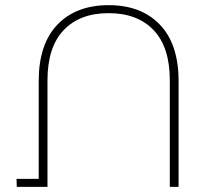

<svg xmlns="http://www.w3.org/2000/svg" viewBox="-20 -724 823 744"><path d="M672 -410V0H638V-413Q638 -541 575.5 -607Q513 -673 401 -673Q289 -673 226.5 -607Q164 -541 164 -413V0H45L44 -31H130V-410Q130 -553 202.5 -628.5Q275 -704 401 -704Q527 -704 599.5 -628.5Q672 -553 672 -410Z"/></svg>

Font: Montserrat Alternates ExLight
Style: Regular
Weight: 275
Designer: Julieta Ulanovsky
Foundry: Julieta Ulanovsky
Version: Version 7.200